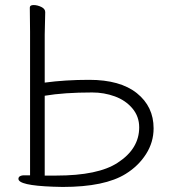

<svg xmlns="http://www.w3.org/2000/svg" viewBox="-20 -730 673 760"><path d="M228 10 189 9Q53 4 53 -22Q53 -34 71 -36H99V-604L98 -700Q98 -710 113 -710Q128 -710 143.5 -702.5Q159 -695 159 -682L157 -593V-403Q238 -414 333 -414Q456 -414 522 -361Q588 -308 588 -222Q588 -167 558 -120Q528 -73 478 -42Q395 10 228 10ZM345 -364Q233 -364 157 -351V-35H202Q369 -35 446 -86Q531 -141 531 -226Q531 -269 504 -301Q477 -333 434.5 -348.5Q392 -364 345 -364Z"/></svg>

Font: ToneOZ-Pinyin-WenKai-Light
Style: Light
Weight: 300
Designer: Fontworks Inc.
Foundry: ToneOZ
Version: Version 0.240331